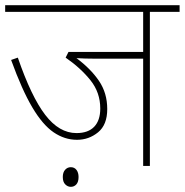

<svg xmlns="http://www.w3.org/2000/svg" viewBox="-20 -642 715 743"><path d="M560 -596V0H534V-415H345Q309 -415 276 -417Q331 -376 363 -329Q395 -282 395 -220Q395 -159 359.5 -130Q324 -101 278 -101Q230 -101 187.5 -130Q145 -159 105 -226.5Q65 -294 23 -410L49 -419Q101 -268 155 -197.5Q209 -127 276 -127Q321 -127 344.5 -151.5Q368 -176 368 -222Q368 -284 330 -331.5Q292 -379 234 -419L245 -441H534V-596H0V-622H675V-596ZM223 43Q223 25 232 15Q241 5 254 5Q268 5 276 15.5Q284 26 284 43Q284 62 275.5 71.5Q267 81 254 81Q242 81 232.5 71.5Q223 62 223 43Z"/></svg>

Font: Noto Sans Thin
Style: Italic
Weight: 100
Italic angle: -12°
Designer: Monotype Design Team
Foundry: Monotype Imaging Inc.
Version: Version 2.013; ttfautohint (v1.8.4.7-5d5b)